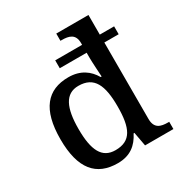

<svg xmlns="http://www.w3.org/2000/svg" viewBox="-178 -892 980 1033"><g transform="rotate(-30 312.0 -375.0)"><path d="M257 10C335 10 380 -28 410 -87H415L431 0H607V-45H600C556 -45 518 -54 518 -114V-589H607V-638H518V-760H318V-715H326C370 -715 408 -706 408 -649V-638H241V-589H408V-556C408 -529 414 -438 414 -438H408C379 -488 332 -524 256 -524C125 -524 53 -441 53 -256C53 -71 125 10 257 10ZM281 -57C198 -57 165 -123 165 -255C165 -386 198 -457 280 -457C378 -457 408 -386 408 -256C408 -122 378 -57 281 -57Z"/></g></svg>

Font: Noto Serif Tamil Medium
Style: Italic
Weight: 500
Italic angle: -12°
Designer: Indian Type Foundry, Tom Grace, and the Monotype Design Team
Foundry: Monotype Imaging Inc.
Version: Version 2.003